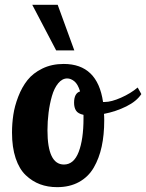

<svg xmlns="http://www.w3.org/2000/svg" viewBox="-20 -770 606 796"><path d="M244.1 -504.9Q384.3 -504.9 407.2 -347.2H414.1Q441.4 -347.2 481.7 -365Q522 -382.8 550.8 -407.2L565.9 -379.9Q546.4 -350.1 503.7 -328.9Q460.9 -307.6 411.1 -297.9Q412.1 -289.1 412.1 -271Q412.1 -210.9 401.6 -162.4Q391.1 -113.8 368.7 -75.2Q346.2 -36.6 307.6 -15.4Q269 5.9 216.8 5.9Q178.2 5.9 146 -6.1Q113.8 -18.1 86.9 -43.5Q60.1 -68.8 44.9 -114Q29.8 -159.2 29.8 -220.2Q29.8 -257.3 35.2 -293.7Q40.5 -330.1 55.7 -369.4Q70.8 -408.7 93.8 -437.7Q116.7 -466.8 155.5 -485.8Q194.3 -504.9 244.1 -504.9ZM245.1 -87.9Q286.1 -87.9 306.2 -140.1Q326.2 -192.4 326.2 -278.8V-293.9Q303.2 -298.8 295.2 -311.5Q287.1 -324.2 287.1 -344.2Q287.1 -383.3 312 -391.1Q302.7 -421.4 288.1 -433.1Q273.4 -444.8 258.8 -444.8Q237.8 -444.8 221.2 -424.6Q204.6 -404.3 195.3 -371.8Q186 -339.4 181.4 -303Q176.8 -266.6 176.8 -230Q176.8 -87.9 245.1 -87.9ZM212.9 -561 113.8 -750H219.2L288.1 -561Z"/></svg>

Font: Lobster Two
Style: Bold
Weight: 700
Designer: Pablo Impallari
Foundry: Pablo Impallari. www.impallari.com
Version: Version 1.006